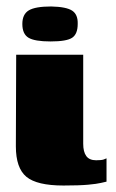

<svg xmlns="http://www.w3.org/2000/svg" viewBox="-20 -568 357 593"><path d="M176 5Q94 5 61.5 -22Q29 -49 29 -116L30 -399H237V-124Q237 -99 246.5 -86Q256 -73 277 -73Q294 -73 300.5 -75.5Q307 -78 309 -79V-7Q304 -6 291.5 -3Q279 0 252 2.5Q225 5 176 5ZM136 -440Q87 -440 68 -451.5Q49 -463 49 -494Q49 -524 69 -536Q89 -548 138 -548Q185 -547 203 -535Q221 -523 220 -494Q220 -463 203 -451.5Q186 -440 136 -440Z"/></svg>

Font: Genos Thin Black
Style: Regular
Weight: 900
Version: Version 1.010